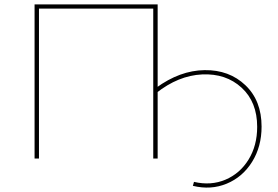

<svg xmlns="http://www.w3.org/2000/svg" viewBox="-20 -720 1261 872"><path d="M137 -700H696V0H676V-690L685 -681H148L157 -690V0H137ZM1148 -144Q1148 -257 1077 -322Q1006 -387 898 -382Q790 -377 689 -297V-321Q797 -400 909 -401.5Q1021 -403 1094.5 -333Q1168 -263 1168 -145Q1168 -54 1125 15Q1082 84 1010 114Q938 144 856 124L861 106Q938 124 1004 96Q1070 68 1109 4.5Q1148 -59 1148 -144Z"/></svg>

Font: iiserrat Thin
Style: Regular
Weight: 100
Designer: Akira Ohta
Foundry: Akira Ohta
Version: Version 1.200;Glyphs 3.3.1 (3343)